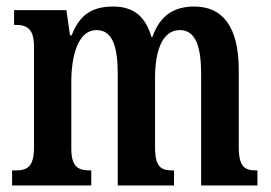

<svg xmlns="http://www.w3.org/2000/svg" viewBox="-20 -567 828 587"><path d="M17 0H259V-46H257C221 -46 198 -54 198 -113V-316C198 -400 220 -475 275 -475C324 -475 340 -425 340 -339V0H512V-46H508C473 -46 454 -55 454 -118V-329C454 -407 474 -475 530 -475C578 -475 595 -425 595 -339V0H767V-46H765C729 -46 710 -55 710 -118V-352C710 -488 659 -547 574 -547C512 -547 469 -520 446 -454H443C423 -523 382 -547 326 -547C259 -547 223 -520 199 -459H194L183 -536H23V-491H25C61 -491 84 -482 84 -423V-117C84 -55 62 -46 26 -46H17Z"/></svg>

Font: Noto Serif Hebrew ExtraCondensed SemiBold
Style: Regular
Weight: 600
Width: 2
Designer: Monotype Design Team
Foundry: Monotype Imaging Inc.
Version: Version 2.004